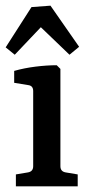

<svg xmlns="http://www.w3.org/2000/svg" viewBox="-22 -657 318 677"><path d="M191 -71Q191 -52 210 -49L252 -42V0H34V-42L76 -49Q95 -52 95 -71V-336Q95 -355 77 -357L28 -365V-407Q63 -417 103 -422Q143 -427 178 -427L191 -414ZM-2 -490 89 -632 156 -637 257 -492 223 -464 122 -561 30 -464Z"/></svg>

Font: Rasa Medium
Style: Regular
Weight: 500
Designer: Anna Giedrys (Yrsa+Rasa design), David Brezina (Yrsa art-direction, Rasa art-direction, design)
Foundry: Rosetta Type Foundry
Version: Version 2.004